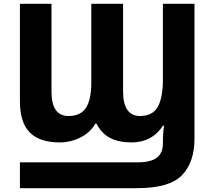

<svg xmlns="http://www.w3.org/2000/svg" viewBox="-20 -734 1124 1003"><path d="M84 114H699Q767 114 799 90Q831 66 831 15Q831 -37 837 -77H831Q774 10 667 10Q600 10 555 -13.5Q510 -37 484 -88H478Q452 -42 400.5 -16Q349 10 292 10Q187 10 135.5 -42Q84 -94 84 -206V-714H249V-255Q249 -128 338 -128Q402 -128 429.5 -171.5Q457 -215 457 -302V-714H623V-255Q623 -193 645 -160.5Q667 -128 711 -128Q777 -128 804 -175.5Q831 -223 831 -320V-714H996V-10Q996 113 931 181Q866 249 696 249H84Z"/></svg>

Font: Noto Sans UI ExtraBold
Style: Regular
Weight: 800
Designer: Monotype Design Team
Foundry: Monotype Imaging Inc.
Version: Version 1.001